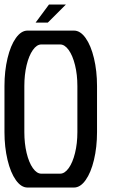

<svg xmlns="http://www.w3.org/2000/svg" viewBox="-20 -839 535 859"><path d="M274.9 -818.8 193.8 -737.8H139.2L199.2 -818.8ZM414.1 -454.1V-248Q414.1 -180.7 400.4 -123.5Q386.7 -66.4 363 -33.2Q339.4 0 311 0H103Q74.7 0 51 -33.2Q27.3 -66.4 13.7 -123.5Q0 -180.7 0 -248V-454.1Q0 -521.5 13.7 -578.6Q27.3 -635.7 51 -668.9Q74.7 -702.1 103 -702.1H311Q339.4 -702.1 363 -668.9Q386.7 -635.7 400.4 -578.6Q414.1 -521.5 414.1 -454.1ZM326.2 -248V-454.1Q326.2 -504.9 315.7 -547.6Q305.2 -590.3 287.4 -615.2Q269.5 -640.1 249 -640.1H165Q144.5 -640.1 127 -615.2Q109.4 -590.3 99.1 -547.6Q88.9 -504.9 88.9 -454.1V-248Q88.9 -197.3 99.1 -154.5Q109.4 -111.8 127 -86.9Q144.5 -62 165 -62H249Q269.5 -62 287.4 -86.9Q305.2 -111.8 315.7 -154.5Q326.2 -197.3 326.2 -248Z"/></svg>

Font: Favorite Color
Style: Regular
Weight: 400
Designer: Bryce Wilner
Version: Version 1.000;PS 1.0;hotconv 16.6.51;makeotf.lib2.5.65220 DE